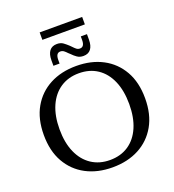

<svg xmlns="http://www.w3.org/2000/svg" viewBox="-172 -1116 1141 1261"><g transform="rotate(-20 398.5 -485.5)"><path d="M250 -932V-984H547V-932ZM260 -786Q260 -828 277.5 -851Q295 -874 330 -874Q356 -874 373 -861.5Q390 -849 406 -834L418 -822Q428 -811 438.5 -802.5Q449 -794 463 -794Q495 -794 495 -842V-867H538V-829Q538 -786 520.5 -763Q503 -740 468 -740Q443 -740 425 -752.5Q407 -765 392 -781L379 -793Q369 -804 358.5 -812Q348 -820 334 -820Q303 -820 303 -772V-747H260ZM399 13Q294 13 214.5 -29Q135 -71 90 -150Q45 -229 45 -341Q45 -453 90 -532Q135 -611 214.5 -653Q294 -695 399 -695Q504 -695 583.5 -653Q663 -611 708 -532Q753 -453 753 -341Q753 -229 708 -150Q663 -71 583.5 -29Q504 13 399 13ZM399 -38Q474 -38 528.5 -74.5Q583 -111 612.5 -179Q642 -247 642 -341Q642 -435 612.5 -503Q583 -571 528.5 -607.5Q474 -644 399 -644Q325 -644 270 -607.5Q215 -571 185 -503Q155 -435 155 -341Q155 -247 185 -179Q215 -111 270 -74.5Q325 -38 399 -38Z"/></g></svg>

Font: Montagu Slab 144pt
Style: Regular
Weight: 400
Designer: Florian Karsten
Foundry: Florian Karsten
Version: Version 1.000; ttfautohint (v1.8.3)